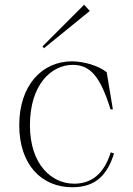

<svg xmlns="http://www.w3.org/2000/svg" viewBox="-20 -773 558 808"><path d="M284 15C387 15 432 -41 460 -127L446 -132C417 -38 362 0 292 0C197 0 106 -81 106 -246C106 -418 197 -500 286 -500C357 -500 401 -456 445 -313H455L429 -469C393 -498 332 -514 284 -515C155 -515 61 -412 61 -246C61 -80 155 15 284 15ZM358 -727 334 -753 159 -578 165 -570Z"/></svg>

Font: Sprat Condensed Thin
Style: Regular
Weight: 100
Width: 3
Designer: Ethan Nakache
Foundry: Collletttivo
Version: Version 2.000;Glyphs 3.2 (3217)